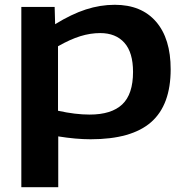

<svg xmlns="http://www.w3.org/2000/svg" viewBox="-20 -571 772 801"><path d="M69 210V-542H208L210 -470Q278 -512 338 -531.5Q398 -551 459 -551Q570 -551 631 -480.5Q692 -410 692 -282Q692 -133 610.5 -61.5Q529 10 358 10Q297 10 223 -2V210ZM354 -93Q445 -93 490 -135.5Q535 -178 535 -271Q535 -352 499 -392.5Q463 -433 398 -433Q357 -433 315 -420Q273 -407 222 -378V-109Q294 -93 354 -93Z"/></svg>

Font: Georama Extended SemiBold
Style: Regular
Weight: 600
Width: 7
Designer: Jean-Baptiste Levee
Foundry: Production Type
Version: Version 1.000